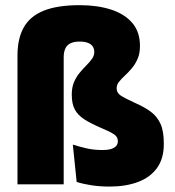

<svg xmlns="http://www.w3.org/2000/svg" viewBox="-20 -696 660 725"><path d="M46 -486.5Q46 -550 69.5 -592.2Q93 -634.5 144.8 -655.5Q196.5 -676.5 281 -676.5Q347 -676.5 398.2 -660.2Q449.5 -644 479 -610Q508.5 -576 508.5 -522.5Q508.5 -494 499.5 -473.5Q490.5 -453 477.5 -437.8Q464.5 -422.5 451.5 -410.5Q438.5 -398.5 429.5 -387.2Q420.5 -376 420.5 -363.5V-362.5Q420.5 -346 434.8 -336Q449 -326 495 -305Q526.5 -291 549.8 -273.8Q573 -256.5 585.8 -229Q598.5 -201.5 598.5 -155.5V-151Q598.5 -97 572.8 -61.5Q547 -26 501 -8.8Q455 8.5 393.5 8.5Q358.5 8.5 326.5 3.8Q294.5 -1 269.5 -9L255 -150Q280 -142 307 -135.8Q334 -129.5 367 -129.5Q396.5 -129.5 410.8 -138.2Q425 -147 425 -162V-163Q425 -173.5 419.2 -180.8Q413.5 -188 400.5 -195Q387.5 -202 365 -211.5Q324 -229 299 -245Q274 -261 262.5 -282.5Q251 -304 251 -338V-339.5Q251 -366 259.5 -386Q268 -406 280.8 -421.2Q293.5 -436.5 306.2 -449.2Q319 -462 327.5 -474Q336 -486 336 -499.5Q336 -512.5 329.8 -521.2Q323.5 -530 311.2 -534.5Q299 -539 280.5 -539Q258 -539 244.8 -531.8Q231.5 -524.5 226 -511.2Q220.5 -498 220.5 -479.5V0H46Z"/></svg>

Font: Anek Tamil ExtraBold
Style: Regular
Weight: 800
Designer: Aadarsh Rajan (Tamil), Yesha Goshar (Latin)
Foundry: Ek Type
Version: Version 1.003